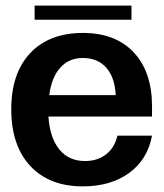

<svg xmlns="http://www.w3.org/2000/svg" viewBox="-20 -649 582 682"><path d="M274 13Q155 13 87.5 -59.5Q20 -132 20 -261Q20 -389 87.5 -460.5Q155 -532 275 -532Q390 -532 455 -463Q520 -394 520 -271V-235H152Q157 -160 190.5 -118.5Q224 -77 282 -77Q326 -77 356.5 -100.5Q387 -124 397 -167H520Q504 -82 438.5 -34.5Q373 13 274 13ZM391 -311Q388 -374 357.5 -408.5Q327 -443 274 -443Q225 -443 194 -408.5Q163 -374 155 -311ZM447 -579H103V-629H447Z"/></svg>

Font: Non Bureau Medium
Style: Regular
Weight: 500
Designer: Jona Saucedo
Foundry: Non Foundry
Version: Version 1.000; ttfautohint (v1.8.4)